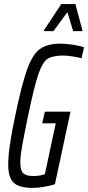

<svg xmlns="http://www.w3.org/2000/svg" viewBox="-20 -909 430 937"><path d="M20 -107Q20 -182 54 -343Q86 -497 112 -569.5Q138 -642 174 -669Q210 -696 274 -696Q301 -696 334.5 -691Q368 -686 390 -678L378 -625Q358 -630 332 -634Q306 -638 291 -638Q238 -638 213 -622.5Q188 -607 167.5 -547.5Q147 -488 117 -344Q97 -247 88 -196.5Q79 -146 79 -116Q79 -77 93.5 -63.5Q108 -50 142 -50Q176 -50 199 -59L252 -307H186L199 -364H324L248 -10Q224 -2 193.5 3Q163 8 139 8Q75 8 47.5 -16.5Q20 -41 20 -107ZM194 -757 195 -762 279 -889H348L382 -762L381 -757H337L309 -850L241 -757Z"/></svg>

Font: Saira Ultra Condensed
Style: Italic
Weight: 400
Width: 1
Italic angle: -12°
Designer: Hector Gatti with collaboration of the Omnibus-Type team
Foundry: Omnibus-Type
Version: Version 1.001; ttfautohint (v1.8)